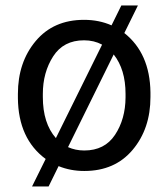

<svg xmlns="http://www.w3.org/2000/svg" viewBox="-20 -610 607 696"><path d="M285.6 9.8Q235.4 9.8 192.4 -7.8L156.2 65.9H96.2L145.5 -33.7Q46.4 -106.9 44.9 -253.9V-269.5Q44.9 -384.3 109.4 -461.2Q173.8 -538.1 284.7 -538.1Q338.9 -538.1 384.3 -518.1L419.9 -590.3H480L430.7 -490.2Q523.4 -417 525.4 -275.4V-258.3Q525.4 -143.6 460.9 -66.9Q396.5 9.8 285.6 9.8ZM135.3 -258.3Q135.3 -163.1 182.6 -109.4L350.1 -448.2Q320.8 -463.9 284.7 -463.9Q210 -463.9 172.6 -405.5Q135.3 -347.2 135.3 -269.5ZM435.1 -269.5Q435.1 -358.4 392.1 -412.6L226.6 -76.7Q253.4 -64.5 285.6 -64.5Q359.4 -64.5 397 -121.3Q434.6 -178.2 435.1 -256.8Z"/></svg>

Font: Roboto21382017
Style: Regular
Weight: 400
Designer: Christian Robertson
Foundry: Google
Version: Version 2.138; 2017